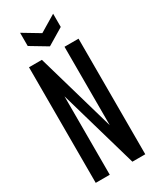

<svg xmlns="http://www.w3.org/2000/svg" viewBox="-222 -943 824 1007"><g transform="rotate(-30 190.0 -440.0)"><path d="M40 0V-700H118L255 -225V-700H340V0H262L125 -475V0ZM290 -880V-800L190 -740L90 -800V-880L190 -820Z"/></g></svg>

Font: Tektur Condensed
Style: Regular
Weight: 400
Width: 3
Designer: Adam Jagosz
Foundry: Adam Jagosz
Version: Version 1.005;gftools[0.9.30]